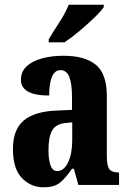

<svg xmlns="http://www.w3.org/2000/svg" viewBox="-20 -786 549 816"><path d="M165 10Q111 10 73 -29.5Q35 -69 35 -153Q35 -235 80.5 -273.5Q126 -312 218 -316L286 -319V-374Q286 -430 274.5 -459Q263 -488 237 -488Q213 -488 201 -460Q189 -432 189 -380Q69 -380 69 -447Q69 -482 93.5 -504.5Q118 -527 159 -538Q200 -549 250 -549Q341 -549 387.5 -510.5Q434 -472 434 -379V-123Q434 -82 444.5 -67.5Q455 -53 483 -53H486V0H313L294 -69H286Q258 -28 234 -9Q210 10 165 10ZM223 -59Q252 -59 269.5 -96Q287 -133 287 -191V-266L257 -263Q217 -259 201.5 -231Q186 -203 186 -149Q186 -106 195 -82.5Q204 -59 223 -59ZM187 -619Q206 -651 232.5 -691.5Q259 -732 272 -766H421V-756Q410 -739 381 -711Q352 -683 317.5 -654Q283 -625 254 -606H187Z"/></svg>

Font: Noto Serif ExtraCondensed ExtraBold
Style: Regular
Weight: 800
Width: 2
Designer: Monotype Design Team
Foundry: Monotype Imaging Inc.
Version: Version 2.013; ttfautohint (v1.8.4.7-5d5b)